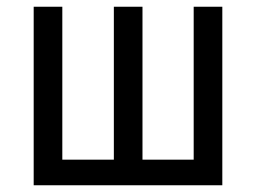

<svg xmlns="http://www.w3.org/2000/svg" viewBox="-20 -550 760 570"><path d="M80 0H640V-530H555V-76H403V-530H318V-76H165V-530H80Z"/></svg>

Font: Iosevka Sparkle
Style: Regular
Weight: 400
Designer: Belleve Invis
Foundry: Belleve Invis
Version: Version 4.5.0; ttfautohint (v1.8.3)